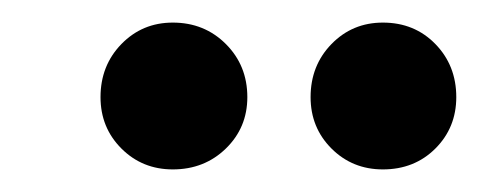

<svg xmlns="http://www.w3.org/2000/svg" viewBox="-20 -716 424 170"><path d="M133 -566Q106 -566 87.5 -584.5Q69 -603 69 -630Q69 -658 87.5 -677Q106 -696 133 -696Q161 -696 180 -677Q199 -658 199 -630Q199 -603 180 -584.5Q161 -566 133 -566ZM319 -566Q292 -566 273.5 -584.5Q255 -603 255 -630Q255 -658 273.5 -677Q292 -696 319 -696Q347 -696 365.5 -677Q384 -658 384 -630Q384 -603 365.5 -584.5Q347 -566 319 -566Z"/></svg>

Font: DM Sans 20pt ExtraBold
Style: Italic
Weight: 800
Italic angle: -10°
Version: Version 4.004;gftools[0.9.30]